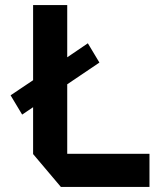

<svg xmlns="http://www.w3.org/2000/svg" viewBox="-20 -734 626 754"><path d="M67 -284 22 -359V-360L110 -419V-714H244V-509L325 -564L370 -489V-488L244 -403V-130H567V0H219L110 -129V-313Z"/></svg>

Font: Foldit Thin SemiBold
Style: Regular
Weight: 600
Version: Version 1.003